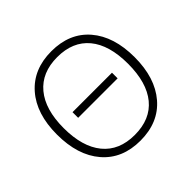

<svg xmlns="http://www.w3.org/2000/svg" viewBox="-176 -916 1117 1117"><g transform="rotate(-45 382.0 -357.5)"><path d="M219.2 -387.2H543.9V-340.8H219.2ZM701.2 -357.9Q701.2 -188 616.2 -89.1Q531.2 9.8 381.8 9.8Q232.9 9.8 147.9 -89.1Q63 -188 63 -358.9Q63 -529.3 148.7 -627.2Q234.4 -725.1 382.8 -725.1Q532.2 -725.1 616.7 -626.7Q701.2 -528.3 701.2 -357.9ZM117.2 -357.9Q117.2 -204.6 185.5 -120.8Q253.9 -37.1 381.8 -37.1Q510.7 -37.1 578.9 -120.1Q647 -203.1 647 -357.9Q647 -512.2 578.9 -594.5Q510.7 -676.8 382.8 -676.8Q255.4 -676.8 186.3 -593.8Q117.2 -510.7 117.2 -357.9Z"/></g></svg>

Font: JBL Sans
Style: Light
Weight: 300
Version: Version 1.10